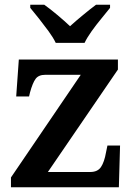

<svg xmlns="http://www.w3.org/2000/svg" viewBox="-20 -786 563 806"><path d="M26 0V-41L319 -472H170Q142 -472 129.5 -455Q117 -438 106 -398L102 -381H48L59 -536H475V-494L181 -64H359Q390 -64 404 -85Q418 -106 425 -146L431 -175H484L479 0ZM214 -606Q203 -629 183.5 -655.5Q164 -682 143.5 -708Q123 -734 107 -753V-766H166Q190 -749 221 -723Q252 -697 274 -676Q297 -697 328.5 -723Q360 -749 383 -766H442V-753Q427 -734 405.5 -708Q384 -682 365 -655.5Q346 -629 335 -606Z"/></svg>

Font: Noto Serif Tibetan SemiBold
Style: Regular
Weight: 600
Designer: Monotype Design Team
Foundry: Monotype Imaging Inc.
Version: Version 2.103; ttfautohint (v1.8.4.7-5d5b)